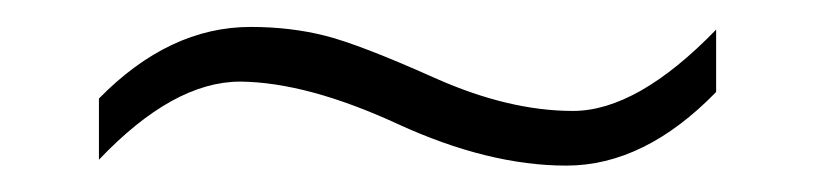

<svg xmlns="http://www.w3.org/2000/svg" viewBox="-20 -425 611 144"><path d="M160.2 -363.8Q109.9 -363.8 54.2 -305.2V-351.1Q106.9 -404.8 168 -404.8Q197.8 -404.8 223.9 -398.2Q250 -391.6 305.7 -366.7Q361.3 -341.8 409.7 -341.8Q458 -341.8 517.1 -402.8V-356Q463.4 -300.8 404.8 -300.8Q346.2 -300.8 278.3 -332Q210.4 -363.3 160.2 -363.8Z"/></svg>

Font: OpenSans-Light
Style: Regular
Weight: 300
Foundry: Ascender Corporation
Version: Version 1.10